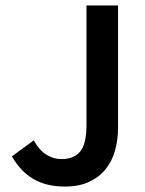

<svg xmlns="http://www.w3.org/2000/svg" viewBox="-20 -674 534 706"><path d="M219 12Q150 12 102.5 -16Q55 -44 24 -99L104 -158Q124 -122 150 -105.5Q176 -89 206 -89Q252 -89 275 -117Q298 -145 298 -215V-654H414V-205Q414 -160 403 -120.5Q392 -81 368 -51.5Q344 -22 307 -5Q270 12 219 12Z"/></svg>

Font: Giro Semibold
Style: Regular
Weight: 600
Designer: Paul D. Hunt
Foundry: Adobe Systems Incorporated
Version: Version 1.000;PS 1.0;hotconv 1.0.88;makeotf.lib2.5.647800